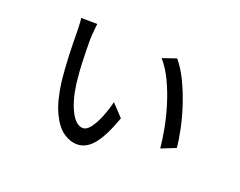

<svg xmlns="http://www.w3.org/2000/svg" viewBox="-98 -751 1195 955"><g transform="rotate(20 500.0 -273.0)"><path d="M270 -571Q269 -565 267.5 -548Q266 -531 264.5 -513.5Q263 -496 263 -487Q263 -470 263.5 -441Q264 -412 265 -378.5Q266 -345 268.5 -312.5Q271 -280 274 -256Q286 -168 314.5 -114Q343 -60 379 -60Q400 -60 419.5 -86.5Q439 -113 455 -153Q471 -193 481 -234L541 -170Q504 -67 466 -20.5Q428 26 379 26Q342 26 306 1Q270 -24 242 -83Q214 -142 201 -243Q198 -269 195.5 -304.5Q193 -340 191.5 -377Q190 -414 189.5 -445.5Q189 -477 189 -493Q189 -502 188.5 -518.5Q188 -535 187 -550.5Q186 -566 184 -572ZM702 -546Q735 -507 761 -452.5Q787 -398 806.5 -339Q826 -280 837.5 -224.5Q849 -169 853 -127L776 -96Q772 -140 761.5 -197Q751 -254 732.5 -314Q714 -374 688.5 -428Q663 -482 629 -521Z"/></g></svg>

Font: Source Han Sans SC
Style: Regular
Weight: 400
Designer: Ryoko NISHIZUKA 西塚涼子 (kana, bopomofo & ideographs); Paul D. Hunt (Latin, Greek & Cyrillic); Sandoll Communications 산돌커뮤니
Foundry: Adobe
Version: Version 2.002;hotconv 1.0.116;makeotfexe 2.5.65601; ttfautoh